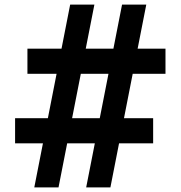

<svg xmlns="http://www.w3.org/2000/svg" viewBox="-20 -820 790 840"><path d="M393 -800 236 0H130L287 -800ZM620 -800 463 0H357L514 -800ZM100 -607H704V-497H100ZM46 -303H650V-193H46Z"/></svg>

Font: Martian Mono SemiExpanded Medium
Style: Regular
Weight: 500
Width: 6
Designer: Roman Shamin
Foundry: Evil Martians
Version: Version 1.000